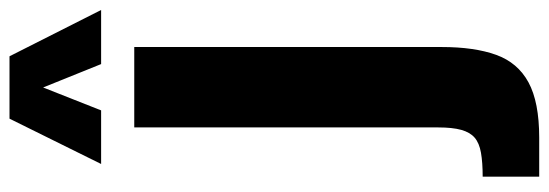

<svg xmlns="http://www.w3.org/2000/svg" viewBox="-386 -720 1127 394"><g transform="rotate(-90 177.0 -522.5)"><path d="M12 21V-95Q41 -95 61 -98.5Q81 -102 92 -111.5Q103 -121 108 -139Q113 -157 113 -186V-810H278V-179Q278 -112 262 -67.5Q246 -23 205.5 -1Q165 21 92 21ZM38 -878 131 -1066H259L354 -878H243L195 -997L148 -878Z"/></g></svg>

Font: Oswald SemiBold
Style: Regular
Weight: 600
Designer: Vernon Adams
Foundry: Vernon Adams
Version: Version 4.103;gftools[0.9.33.dev8+g029e19f]